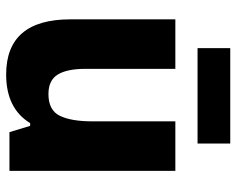

<svg xmlns="http://www.w3.org/2000/svg" viewBox="-94 -682 787 640"><g transform="rotate(90 300.0 -362.5)"><path d="M229 11Q342 11 391 -69H400L421 0H550V-553H385V-277Q385 -206 366.5 -168Q348 -130 294 -130Q248 -130 229 -161Q210 -192 210 -253V-553H45V-203Q45 11 229 11ZM141 -627V-736H459V-627Z"/></g></svg>

Font: Noto Sans Mono Extra
Style: Regular
Weight: 800
Designer: Monotype Design Team
Foundry: Monotype Imaging Inc.
Version: Version 1.900